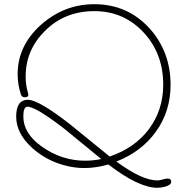

<svg xmlns="http://www.w3.org/2000/svg" viewBox="-20 -745 869 914"><path d="M730 149Q640 149 496 38Q436 55 381 55Q333 55 283 41Q197 17 133 -41Q57 -110 57 -190Q57 -270 113 -270Q163 -270 310 -156L502 0Q619 -39 688 -129Q757 -221 757 -342Q757 -488 666 -588Q571 -692 429 -692Q287 -692 192 -596Q102 -505 102 -381Q102 -339 114 -300Q115 -298 115 -293Q115 -282 97 -282Q85 -282 80 -294Q64 -342 64 -392Q64 -527 174 -626Q285 -725 429 -725Q586 -725 691 -611Q792 -499 792 -341Q792 -215 722 -118Q654 -23 534 24Q656 114 730 114Q738 114 754 109.5Q770 105 779 105Q795 105 795 121Q795 135 768 143Q747 149 730 149ZM385 20Q405 20 424 18Q443 16 462 12L290 -129Q151 -237 111 -237Q91 -237 91 -191Q91 -110 178 -48Q273 20 385 20Z"/></svg>

Font: Send Flowers
Style: Regular
Weight: 400
Designer: Robert E. Leuschke
Foundry: Robert E. Leuschke
Version: Version 1.010; ttfautohint (v1.8.4.7-5d5b)